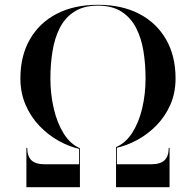

<svg xmlns="http://www.w3.org/2000/svg" viewBox="-20 -780 816 800"><path d="M313 -159Q269 -168.5 225.2 -192.8Q181.5 -217 145.2 -254.5Q109 -292 87 -342.2Q65 -392.5 65 -453.5Q65 -547.5 104.8 -616.5Q144.5 -685.5 217 -722.8Q289.5 -760 388 -760Q487 -760 559.2 -722.8Q631.5 -685.5 671.5 -616.5Q711.5 -547.5 711.5 -453.5Q711.5 -392.5 689.5 -343Q667.5 -293.5 631.2 -256.8Q595 -220 551.2 -196.5Q507.5 -173 463.5 -163.5V-167Q503.5 -184 531 -226.8Q558.5 -269.5 572.5 -328.8Q586.5 -388 586.5 -453.5Q586.5 -512 577.8 -566.5Q569 -621 547 -663.8Q525 -706.5 486.2 -731.5Q447.5 -756.5 388 -756.5Q328.5 -756.5 289.8 -731.5Q251 -706.5 229.2 -663.8Q207.5 -621 198.8 -566.5Q190 -512 190 -453.5Q190 -388 204 -327.8Q218 -267.5 245.5 -223.5Q273 -179.5 313 -162.5ZM90 0V-164H93.5Q93.5 -129 111 -112.2Q128.5 -95.5 167 -95.5H309.5V-161L313 -160V0ZM463.5 0V-165L467 -165.5V-95.5H609.5Q648 -95.5 665.5 -112.2Q683 -129 683 -164H686.5V0Z"/></svg>

Font: Bodoni Moda 48pt Medium
Style: Regular
Weight: 500
Designer: Owen Earl
Foundry: indestructible type
Version: Version 2.005